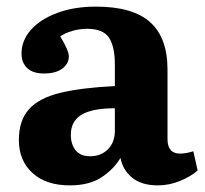

<svg xmlns="http://www.w3.org/2000/svg" viewBox="-20 -546 618 580"><path d="M191 14Q119 14 78 -23.5Q37 -61 37 -123Q37 -182 67.5 -216Q98 -250 162 -265.5Q226 -281 327 -286V-351Q327 -406 309 -432.5Q291 -459 243 -459Q220 -459 198 -452.5Q176 -446 162 -436Q188 -393 188 -376Q188 -354 168.5 -339Q149 -324 113 -324Q79 -324 62 -340.5Q45 -357 45 -384Q45 -424 73.5 -456Q102 -488 153 -507Q204 -526 270 -526Q381 -526 433.5 -479Q486 -432 486 -336V-126Q486 -82 524 -82Q541 -82 564 -89L577 -31Q557 -13 524 0.5Q491 14 457 14Q408 14 379.5 -9Q351 -32 344 -69Q323 -34 286 -10Q249 14 191 14ZM252 -74Q285 -74 306 -95Q327 -116 327 -151V-219Q259 -219 226.5 -199.5Q194 -180 194 -139Q194 -110 208.5 -92Q223 -74 252 -74Z"/></svg>

Font: Literata 12pt
Style: Bold
Weight: 700
Designer: Latin by Veronika Burian and Jose Scaglione. Greek by Irene Vlachou. Cyrillic by Vera Evstafieva.
Foundry: TypeTogether
Version: Version 3.002